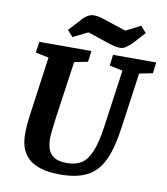

<svg xmlns="http://www.w3.org/2000/svg" viewBox="-91 -909 866 996"><g transform="rotate(10 341.5 -411.0)"><path d="M293.3 11Q228.7 11 186.7 -3Q144.7 -16.9 120.8 -41.5Q96.9 -66.1 87.4 -97.1Q77.9 -128.1 77.9 -163.1Q77.9 -211.1 86.9 -273.7L128.7 -576L59.2 -590L67.7 -648H342.1L334.4 -590L263.8 -576L221.1 -277.6Q216.3 -242.7 212.9 -210.5Q209.4 -178.3 209.4 -164.1Q209.4 -134.7 217.5 -109.6Q225.6 -84.5 249 -69.1Q272.4 -53.6 317.7 -53.6Q362.4 -53.6 393 -72.6Q423.6 -91.6 443.9 -140.2Q464.2 -188.9 476.4 -277.6L518.2 -575.8L449.1 -590L456 -648H683.5L676.3 -590L605.9 -575.8L564.2 -278.2Q549.7 -173.6 519.7 -109.8Q489.7 -46.1 435.5 -17.6Q381.2 11 293.3 11ZM486.6 -690.1Q467.9 -690.1 452.5 -694.1Q437 -698 419.6 -704L310.4 -740.8L232.3 -702.2L203.2 -734.9L253.7 -789.5Q270.2 -810.6 287.8 -821.6Q305.4 -832.5 320.9 -832.5Q339.4 -832.5 354.9 -828.7Q370.4 -824.8 387.9 -818.6L496.7 -782.6L574.2 -822.2L603.3 -788.6L553.5 -733.1Q534.9 -713.1 518.1 -701.6Q501.2 -690.1 486.6 -690.1Z"/></g></svg>

Font: Faustina Light
Style: Italic
Weight: 300
Italic angle: -8°
Designer: Alfonso Garcia
Foundry: http://www.omnibus-type.com
Version: Version 1.200